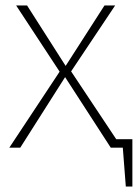

<svg xmlns="http://www.w3.org/2000/svg" viewBox="-20 -540 504 702"><path d="M464 -31V142H440L429 0H385L218 -258L54 0H14L198 -278L39 -520H79L220 -299L362 -520H401L240 -279L405 -31Z"/></svg>

Font: FiraSans
Style: Regular
Weight: 200
Designer: Carrois Corporate & Edenspiekermann AG
Foundry: Carrois Corporate GbR & Edenspiekermann AG
Version: Version 3.106;PS 003.106;hotconv 1.0.70;makeotf.lib2.5.58329